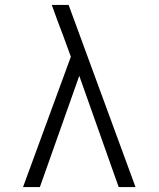

<svg xmlns="http://www.w3.org/2000/svg" viewBox="-20 -755 640 775"><path d="M73 0 266 -526 235 -611Q223 -642 211.5 -673Q200 -704 189 -735H257L527 0H459L300 -449L141 0Z"/></svg>

Font: Iosevka Light Extended
Style: Regular
Weight: 300
Width: 7
Monospace: yes
Designer: Belleve Invis
Foundry: Belleve Invis
Version: Version 32.5.0; ttfautohint (v1.8.4)